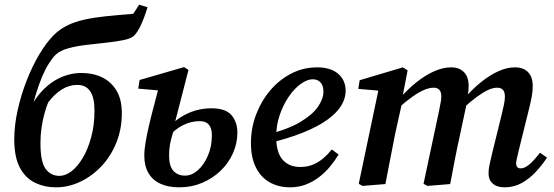

<svg xmlns="http://www.w3.org/2000/svg" viewBox="-20 -787 2367 821"><path d="M220 14Q170 14 129 -6Q88 -26 64.5 -71Q41 -116 41 -191Q41 -251 55.5 -316Q70 -381 94 -442.5Q118 -504 148 -554.5Q178 -605 210 -637Q235 -662 267.5 -678Q300 -694 340.5 -703Q381 -712 433 -717.5Q485 -723 550 -728L575 -767L611 -756Q598 -714 583.5 -682Q569 -650 553 -634Q540 -622 508 -615.5Q476 -609 434 -604.5Q392 -600 349.5 -595Q307 -590 272 -580.5Q237 -571 218 -553Q204 -539 189 -515.5Q174 -492 160.5 -460Q147 -428 135 -389.5Q123 -351 112 -305H101Q118 -347 143.5 -379Q169 -411 199 -432.5Q229 -454 262 -464.5Q295 -475 327 -475Q378 -475 417 -456Q456 -437 478.5 -399Q501 -361 501 -303Q501 -235 477.5 -177Q454 -119 414 -76.5Q374 -34 323.5 -10Q273 14 220 14ZM234 -35Q260 -35 286 -55Q312 -75 334 -112Q356 -149 370 -200.5Q384 -252 384 -314Q384 -370 365.5 -397Q347 -424 310 -424Q276 -424 244.5 -404.5Q213 -385 186 -349Q177 -327 169.5 -299Q162 -271 157.5 -240Q153 -209 153 -175Q153 -95 175 -65Q197 -35 234 -35Z M747 14Q699 14 665.5 -1.5Q632 -17 614.5 -47.5Q597 -78 597 -121Q597 -146 602.5 -178.5Q608 -211 617 -250Q626 -289 637.5 -332Q649 -375 661 -422L698 -397L571 -408L577 -445L767 -500L786 -488L729 -267L732 -257Q725 -235 718 -213.5Q711 -192 707 -170Q703 -148 703 -122Q703 -77 721.5 -56.5Q740 -36 771 -36Q800 -36 826 -59Q852 -82 869 -121.5Q886 -161 886 -208Q886 -239 873 -254Q860 -269 834 -269Q797 -269 762 -251.5Q727 -234 700 -201L683 -240H700Q722 -266 751.5 -285Q781 -304 814.5 -314Q848 -324 884 -324Q944 -324 969.5 -295Q995 -266 995 -219Q995 -174 976 -131.5Q957 -89 923 -56.5Q889 -24 844 -5Q799 14 747 14Z M1220 14Q1171 14 1133 -7.5Q1095 -29 1074 -71.5Q1053 -114 1053 -175Q1053 -239 1075 -297Q1097 -355 1135.5 -400.5Q1174 -446 1225.5 -472.5Q1277 -499 1336 -499Q1394 -499 1426 -471.5Q1458 -444 1458 -398Q1458 -367 1439.5 -336Q1421 -305 1380.5 -275.5Q1340 -246 1275.5 -220Q1211 -194 1118 -172L1116 -210Q1210 -233 1263.5 -265Q1317 -297 1340 -331Q1363 -365 1363 -395Q1363 -421 1350.5 -434.5Q1338 -448 1317 -448Q1294 -448 1266.5 -428.5Q1239 -409 1215 -374Q1191 -339 1176 -295Q1161 -251 1161 -203Q1161 -135 1188.5 -104Q1216 -73 1264 -73Q1295 -73 1319.5 -83.5Q1344 -94 1364 -111.5Q1384 -129 1399 -148L1428 -126Q1412 -100 1391 -74.5Q1370 -49 1343.5 -29Q1317 -9 1286.5 2.5Q1256 14 1220 14Z M1530 8 1514 -1 1602 -420 1637 -396 1512 -407 1518 -444 1703 -499 1723 -486 1698 -357 1701 -356 1670 -216Q1659 -163 1649 -109Q1639 -55 1628 0ZM1808 8 1791 -1 1857 -311Q1860 -329 1863.5 -345Q1867 -361 1867 -374Q1867 -394 1858.5 -403Q1850 -412 1835 -412Q1816 -412 1793.5 -402.5Q1771 -393 1743.5 -373.5Q1716 -354 1682 -324L1680 -367H1690Q1724 -406 1761 -435.5Q1798 -465 1836 -482Q1874 -499 1909 -499Q1944 -499 1964 -478.5Q1984 -458 1984 -418Q1984 -401 1981 -386Q1978 -371 1975 -355L1977 -351L1948 -215Q1936 -161 1925.5 -107.5Q1915 -54 1905 0ZM2138 14Q2105 14 2087 -2Q2069 -18 2069 -45Q2069 -65 2074 -86Q2079 -107 2085 -134L2124 -292Q2130 -317 2134.5 -338Q2139 -359 2139 -373Q2139 -394 2130.5 -403Q2122 -412 2106 -412Q2088 -412 2066.5 -402Q2045 -392 2018.5 -372.5Q1992 -353 1958 -322L1956 -367H1966Q2000 -406 2036.5 -435.5Q2073 -465 2110 -482Q2147 -499 2182 -499Q2218 -499 2238 -478.5Q2258 -458 2258 -419Q2258 -396 2253.5 -372.5Q2249 -349 2243 -325L2198 -143Q2194 -124 2190.5 -110.5Q2187 -97 2187 -88Q2187 -78 2192 -72.5Q2197 -67 2206 -67Q2223 -67 2242.5 -83Q2262 -99 2289 -134L2319 -113Q2298 -81 2271 -52Q2244 -23 2211 -4.5Q2178 14 2138 14Z"/></svg>

Font: Source Serif 4 18pt SemiBold
Style: Italic
Weight: 600
Italic angle: -12°
Designer: Frank Grießhammer
Foundry: Adobe Systems Incorporated
Version: Version 4.004;hotconv 1.0.116;makeotfexe 2.5.65601